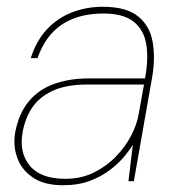

<svg xmlns="http://www.w3.org/2000/svg" viewBox="-20 -536 531 568"><path d="M166 12Q112 12 78.5 -10Q45 -32 31.5 -68Q18 -104 25 -145Q36 -201 65 -236Q94 -271 139.5 -287.5Q185 -304 242 -304H409Q420 -363 412.5 -406Q405 -449 374.5 -472.5Q344 -496 286 -496Q213 -496 164 -464Q115 -432 91 -364H71Q88 -417 120 -450.5Q152 -484 194.5 -500Q237 -516 284 -516Q353 -516 388 -488Q423 -460 431.5 -412.5Q440 -365 430 -307L376 0H360L373 -108Q365 -94 348.5 -74Q332 -54 307 -34.5Q282 -15 247.5 -1.5Q213 12 166 12ZM173 -7Q220 -7 257.5 -25.5Q295 -44 323 -73Q351 -102 368 -135Q385 -168 390 -197L406 -286H240Q175 -286 135 -267Q95 -248 74.5 -216.5Q54 -185 47 -145Q36 -85 68 -46Q100 -7 173 -7Z"/></svg>

Font: DM Sans Thin
Style: Italic
Weight: 250
Italic angle: -10°
Designer: Colophon Foundry, Jonny Pinhorn
Foundry: Colophon Foundry
Version: Version 4.004;gftools[0.9.30]